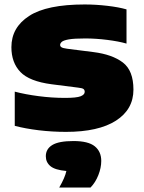

<svg xmlns="http://www.w3.org/2000/svg" viewBox="-20 -579 644 859"><path d="M275 11Q213.5 11 153.5 3.8Q93.5 -3.5 46 -16V-169Q93.5 -156.5 153 -148.8Q212.5 -141 271 -141Q322 -141 340.5 -148.2Q359 -155.5 359 -168Q359 -176.5 353.5 -180.8Q348 -185 329 -187L211 -202Q111.5 -215 71.2 -257Q31 -299 31 -368Q31 -456 110 -507.5Q189 -559 359 -559Q408.5 -559 460 -553Q511.5 -547 546 -537V-384Q511.5 -394 460.2 -400.5Q409 -407 361 -407Q312 -407 288 -402.8Q264 -398.5 256.5 -391.8Q249 -385 249 -378Q249 -371.5 255.2 -367.5Q261.5 -363.5 280 -361L398 -346Q482 -335.5 529.5 -299.5Q577 -263.5 577 -178Q577 -89.5 498.8 -39.2Q420.5 11 275 11ZM245 260Q270.5 216 277 186Q226 181.5 205.5 164.2Q185 147 185 120Q185 87.5 214 69.8Q243 52 309 52Q375 52 404 75.5Q433 99 433 141Q433 171.5 420 204.5Q407 237.5 385 260Z"/></svg>

Font: Encode Sans Expanded Black
Style: Regular
Weight: 900
Width: 7
Designer: Multiple Designers
Foundry: Impallari Type
Version: Version 3.000; ttfautohint (v1.8.3) -l 8 -r 50 -G 200 -x 14 